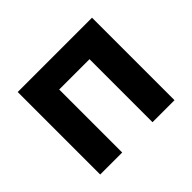

<svg xmlns="http://www.w3.org/2000/svg" viewBox="-124 -695 864 864"><g transform="rotate(-45 308.5 -262.5)"><path d="M405 -401H212V0H72V-525H545V0H405Z"/></g></svg>

Font: PT Sans Caption
Style: Bold
Weight: 700
Designer: A.Korolkova, O.Umpeleva, V.Yefimov
Foundry: ParaType Ltd
Version: Version 2.003W OFL